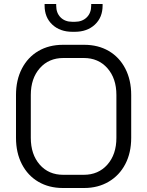

<svg xmlns="http://www.w3.org/2000/svg" viewBox="-20 -932 736 960"><path d="M60 -243V-457Q60 -532 89.5 -589Q119 -646 172 -677Q225 -708 295 -708H401Q471 -708 524 -677Q577 -646 606.5 -589Q636 -532 636 -457V-243Q636 -168 606.5 -111.5Q577 -55 523.5 -23.5Q470 8 401 8H294Q225 8 172 -23Q119 -54 89.5 -111Q60 -168 60 -243ZM399 -58Q472 -58 517 -109Q562 -160 562 -243V-457Q562 -540 517 -591Q472 -642 399 -642H297Q224 -642 179 -591Q134 -540 134 -457V-243Q134 -160 178.5 -109Q223 -58 296 -58ZM203 -904V-912H261V-904Q261 -867 283 -845Q305 -823 342 -823H354Q391 -823 413.5 -845Q436 -867 436 -904V-912H493V-904Q493 -845 454.5 -809Q416 -773 354 -773H342Q280 -773 241.5 -809Q203 -845 203 -904Z"/></svg>

Font: Bai Jamjuree
Style: Regular
Weight: 400
Designer: Katatrad Aksorn Co.,Ltd.
Foundry: Cadson Demak Co.,Ltd.
Version: Version 1.000; ttfautohint (v1.6)